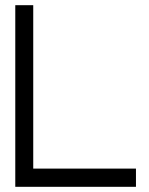

<svg xmlns="http://www.w3.org/2000/svg" viewBox="-20 -720 574 740"><path d="M504 -70.2V0H38.9V-700H108.1V-70.2Z"/></svg>

Font: Myanmar KatKuu
Style: Regular
Weight: 400
Designer: Khon Soe Zaw Thu
Foundry: MPUA
Version: Version 1.00 September 13, 2016, initial release